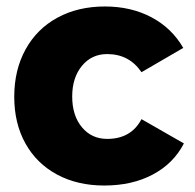

<svg xmlns="http://www.w3.org/2000/svg" viewBox="-20 -567 602 593"><path d="M311 -400Q263 -400 233 -363.5Q203 -327 203 -269Q203 -210 233 -174Q263 -138 311 -138Q385 -138 417 -199L548 -124Q516 -62 452 -28Q388 6 302 6Q219 6 156 -28Q93 -62 58.5 -124Q24 -186 24 -268Q24 -351 59 -414.5Q94 -478 157.5 -512.5Q221 -547 304 -547Q385 -547 448 -513.5Q511 -480 546 -419L417 -344Q379 -400 311 -400Z"/></svg>

Font: Montserrat V1
Style: Bold
Weight: 700
Designer: Julieta Ulanovsky
Foundry: Julieta Ulanovsky
Version: Version 6.001